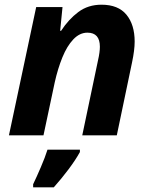

<svg xmlns="http://www.w3.org/2000/svg" viewBox="-20 -576 644 817"><path d="M18 0 134 -546H246L236 -445H240Q272 -494 313.5 -525Q355 -556 412 -556Q483 -556 518 -513.5Q553 -471 553 -399Q553 -363 542 -311L477 0H330L397 -319Q405 -354 405 -377Q405 -437 352 -437Q319 -437 292 -408.5Q265 -380 245.5 -332Q226 -284 213 -226L165 0ZM121 221V208Q135 179 153.5 136Q172 93 182 61H320V71Q302 104 272 144Q242 184 209 221Z"/></svg>

Font: Noto IKEA Latin
Style: Bold Italic
Weight: 700
Italic angle: -12°
Designer: Monotype Design Team
Foundry: Monotype Imaging Inc.
Version: Version 1.0